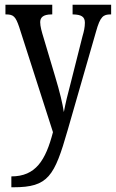

<svg xmlns="http://www.w3.org/2000/svg" viewBox="-20 -556 490 812"><path d="M28 190V236H37C184 236 210 190 266 -5L386 -422C404 -487 417 -495 448 -495H450V-536H287V-495H290C323 -494 339 -486 339 -460C339 -441 335 -423 329 -403L279 -205C266 -157 257 -119 250 -82C245 -116 233 -167 213 -233L165 -394C156 -423 150 -445 150 -462C150 -481 161 -495 198 -495H201V-536H3V-495H6C37 -495 46 -486 61 -442L204 3C173 122 131 190 28 190Z"/></svg>

Font: Noto Serif Ethiopic XCn
Style: Regular
Weight: 400
Width: 2
Designer: Monotype Design Team
Foundry: Monotype Imaging Inc.
Version: Version 2.102